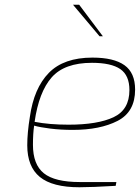

<svg xmlns="http://www.w3.org/2000/svg" viewBox="-20 -784 590 810"><path d="M95 -171Q95 -223 106 -291Q123 -412 186 -476.5Q249 -541 370 -541Q460 -541 505 -509Q550 -477 550 -406Q550 -312 476 -274Q402 -236 287 -236Q236 -236 192 -241.5Q148 -247 124 -254Q119 -220 119 -173Q119 -90 165 -53Q211 -16 317 -16H471L468 0Q366 6 315 6Q201 6 148 -37.5Q95 -81 95 -171ZM526 -404Q526 -466 487.5 -492.5Q449 -519 368 -519Q252 -519 198 -457.5Q144 -396 126 -270Q188 -258 269 -258Q392 -258 459 -289.5Q526 -321 526 -404ZM288 -764H314L414 -631H400Z"/></svg>

Font: Exo Thin
Style: Italic
Weight: 250
Italic angle: -9°
Designer: Natanael Gama
Foundry: Natanael Gama
Version: Version 1.500; ttfautohint (v1.6)